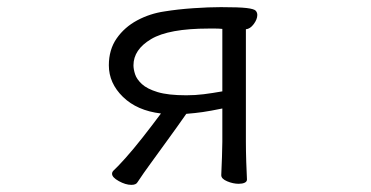

<svg xmlns="http://www.w3.org/2000/svg" viewBox="-20 -503 1040 538"><path d="M600 -13Q601 -35 602 -63Q603 -91 603 -106V-199Q569 -192 548 -189Q527 -186 502 -184Q474 -144 449.5 -110.5Q425 -77 402 -45Q393 -33 383 -18.5Q373 -4 365 8Q361 15 348 15Q332 15 313 4.5Q294 -6 294 -16Q294 -21 298 -25Q310 -36 331.5 -60Q353 -84 379 -117Q405 -150 431 -185Q364 -193 324.5 -231.5Q285 -270 285 -320Q285 -364 307 -395.5Q329 -427 364.5 -446Q400 -465 441 -471Q478 -477 521.5 -480Q565 -483 599 -483Q650 -483 671 -480.5Q692 -478 696.5 -473Q701 -468 701 -461Q701 -449 691 -435.5Q681 -422 669 -421V-106Q669 -81 670 -49Q671 -17 672 0Q672 6 665.5 9Q659 12 649 12Q633 12 616.5 5Q600 -2 600 -12ZM603 -422Q593 -423 583.5 -423Q574 -423 565 -423Q453 -423 403.5 -393.5Q354 -364 354 -320Q354 -309 358.5 -295Q363 -281 377.5 -267.5Q392 -254 421.5 -245Q451 -236 502 -236Q527 -236 551 -239Q575 -242 603 -247Z"/></svg>

Font: Klee One SemiBold
Style: Regular
Weight: 600
Designer: Fontworks Inc.
Foundry: Fontworks Inc.
Version: Version 1.00;January 12, 2022;FontCreator 13.0.0.2683 64-bit